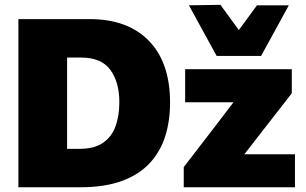

<svg xmlns="http://www.w3.org/2000/svg" viewBox="-20 -794 1298 814"><path d="M58 0V-713H360Q521.5 -713 611.2 -621Q701 -529 701 -358.5Q701 -282.5 680.8 -217.5Q660.5 -152.5 615.8 -103.5Q571 -54.5 497.8 -27.2Q424.5 0 318.5 0ZM264.5 -163H317.5Q380 -163 417 -188.8Q454 -214.5 470 -259.2Q486 -304 486 -361Q486 -445.5 447.8 -497.8Q409.5 -550 324 -550H264.5ZM759 0V-85.5Q793 -129.5 825.8 -172.2Q858.5 -215 889 -254.5L970 -360.5H765V-500.5H1217V-398.5Q1192.5 -367 1159.5 -324.5Q1126.5 -282 1096 -243L1016 -140H1230.5V0ZM898.5 -557Q868.5 -611.5 839.2 -665Q810 -718.5 781 -771.5L914.5 -773.5Q934 -747 953.5 -720.2Q973 -693.5 992.5 -666.5Q1012 -693 1031.2 -719.2Q1050.5 -745.5 1069.5 -771.5H1204.5Q1175.5 -718.5 1146.2 -665Q1117 -611.5 1087 -557Z"/></svg>

Font: Commissioner ExtraBold
Style: Regular
Weight: 800
Designer: Kostas Bartsokas
Foundry: Kostas Bartsokas
Version: Version 1.000; ttfautohint (v1.8.3)